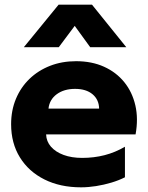

<svg xmlns="http://www.w3.org/2000/svg" viewBox="-20 -787 634 822"><path d="M327.1 15Q237.5 15 170.1 -18.8Q102.6 -52.6 65.1 -113.4Q27.6 -174.1 27.6 -255.2Q27.6 -314.4 48.2 -363.8Q68.8 -413.2 106.2 -449.3Q143.6 -485.4 194.4 -505.2Q245.1 -525 305.9 -525Q373 -525 425.4 -501.3Q477.8 -477.6 512.1 -435.2Q546.4 -392.8 559.5 -335.7Q572.6 -278.6 560.4 -211.5H177.4Q178.5 -181.5 198.2 -158.9Q217.9 -136.4 252.2 -123.7Q286.6 -111 331.9 -111Q382.4 -111 427.8 -122.7Q473.2 -134.4 514.9 -158.8V-28Q488.9 -14.8 456.9 -5.2Q424.9 4.4 391.4 9.7Q358 15 327.1 15ZM187.6 -322H404.4Q403.5 -360.6 376.1 -383.6Q348.6 -406.5 301.4 -406.5Q254 -406.5 222.9 -383.6Q191.8 -360.6 187.6 -322ZM82.1 -585 230.9 -767H373.9L520.6 -585H366.1L299.9 -676.2L231.6 -585Z"/></svg>

Font: Geologica-Sharp
Style: Regular
Weight: 100
Designer: Sindre Bremnes, Frode Helland
Foundry: Monokrom Skriftforlag AS
Version: Version 1.010;gftools[0.9.28]